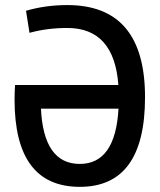

<svg xmlns="http://www.w3.org/2000/svg" viewBox="-20 -723 626 753"><path d="M293 9.8Q37.1 9.8 37.1 -332Q37.1 -347.2 37.6 -361.6Q38.1 -376 39.1 -389.6H444.3Q427.7 -613.3 244.1 -613.3Q164.6 -613.3 95.7 -594.2L82 -680.7Q158.2 -703.1 244.1 -703.1Q548.8 -703.1 548.8 -341.8Q548.8 9.8 293 9.8ZM444.8 -296.9H140.6Q150.9 -80.1 293 -80.1Q432.6 -80.1 444.8 -296.9Z"/></svg>

Font: CaskaydiaMono NF
Style: Regular
Weight: 400
Designer: Aaron Bell
Foundry: Saja Typeworks
Version: Version 2111.001; ttfautohint (v1.8.4);Nerd Fonts 3.1.1